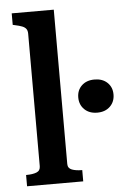

<svg xmlns="http://www.w3.org/2000/svg" viewBox="-53 -775 534 814"><g transform="rotate(-5 214.0 -368.0)"><path d="M207 -736V-79Q207 -61 224 -54.5Q241 -48 267 -48H268V0H29V-48H30Q57 -48 73.5 -54.5Q90 -61 90 -80V-644Q90 -657 84.5 -664.5Q79 -672 67.5 -676.5Q56 -681 37 -685L28 -687V-736ZM353 -285Q319 -285 298.5 -305Q278 -325 278 -356Q278 -387 298.5 -406.5Q319 -426 353 -426Q387 -426 407.5 -406.5Q428 -387 428 -356Q428 -325 407.5 -305Q387 -285 353 -285Z"/></g></svg>

Font: Roboto Serif 28pt Condensed Medium
Style: Regular
Weight: 500
Width: 3
Designer: Greg Gazdowicz
Foundry: Commercial Type
Version: Version 1.008